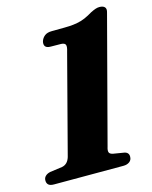

<svg xmlns="http://www.w3.org/2000/svg" viewBox="-113 -784 680 857"><g transform="rotate(-15 227.5 -356.0)"><path d="M174 -598 220.5 -597.5Q237 -597.5 241.8 -589Q246.5 -580.5 239 -557L120 -102Q115 -86 106 -77.2Q97 -68.5 84.5 -66L27 -58Q13 -55 4.8 -47Q-3.5 -39 -3.5 -27.5Q-4 -14.5 3.8 -7.2Q11.5 0 29.5 0H350Q367 0 378.2 -8.2Q389.5 -16.5 389.5 -31.5Q390 -41 384.8 -47.5Q379.5 -54 368.5 -56L320 -64Q304 -67 301.2 -76Q298.5 -85 303.5 -100L456 -678.5Q461.5 -696 454 -704.2Q446.5 -712.5 429.5 -712.5Q420.5 -712.5 411 -709.2Q401.5 -706 388.5 -699.5Q370.5 -688.5 352.5 -680.5Q334.5 -672.5 311.2 -668.2Q288 -664 255 -664L197 -663.5Q175.5 -663.5 163.5 -654Q151.5 -644.5 147 -630.5Q143 -616 149.2 -607Q155.5 -598 174 -598Z"/></g></svg>

Font: Fraunces
Style: Bold Italic
Weight: 700
Italic angle: -16°
Version: Version 1.000;[b76b70a41]